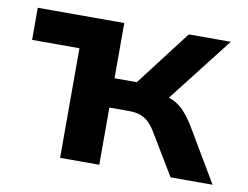

<svg xmlns="http://www.w3.org/2000/svg" viewBox="-61 -587 865 671"><g transform="rotate(10 371.5 -251.5)"><path d="M190 0V-389H22V-503H329V-307H408L558 -503H707L510 -250L496 -279Q525 -276 545.5 -266Q566 -256 583.5 -237Q601 -218 619 -189L731 0H582L497 -141Q485 -162 472 -175.5Q459 -189 441.5 -196Q424 -203 398 -203H329V0Z"/></g></svg>

Font: Nunito Sans 6pt
Style: Bold
Weight: 700
Version: Version 3.101;gftools[0.9.27]